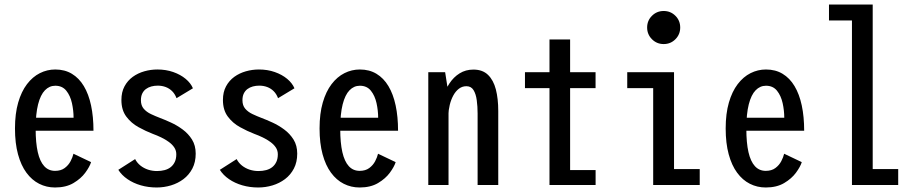

<svg xmlns="http://www.w3.org/2000/svg" viewBox="-20 -820 4090 851"><path d="M120.4 -298.1H306.1Q306.1 -330 298.9 -362.9Q291.6 -395.8 273.9 -417.9Q256.1 -440 225.1 -440Q198.7 -440 179.2 -419.9Q159.6 -399.9 148.8 -357.6Q138 -315.4 138 -248.9Q138 -187.1 147.4 -145.7Q156.9 -104.3 176 -83.5Q195.1 -62.7 224.1 -62.7Q249.9 -62.7 266.7 -75.2Q283.5 -87.7 292.8 -105.5Q302 -123.2 305.6 -138.6L383.7 -101.4Q377.4 -81 358.1 -54.7Q338.9 -28.4 305.7 -8.7Q272.4 11 224.1 11Q186.1 11 153.7 -5.4Q121.3 -21.7 97.2 -54.4Q73.1 -87 59.8 -136.1Q46.4 -185.1 46.4 -250.6Q46.4 -316.3 60.6 -365.4Q74.8 -414.4 99.6 -447Q124.5 -479.6 156.7 -495.8Q188.9 -512 225 -512Q267.1 -512 298.7 -492.9Q330.4 -473.8 351.6 -438.4Q372.9 -402.9 383.6 -352.8Q394.3 -302.6 394.3 -240.4H120.4Z M674.4 11Q637.3 11 604.1 1.4Q570.9 -8.2 545.2 -25.9Q519.4 -43.5 504.4 -67.3L578.9 -114.9Q587.6 -98.1 602.4 -86.2Q617.3 -74.4 636.1 -68.1Q655 -61.9 675.9 -61.9Q694.1 -61.9 709.8 -66.1Q725.5 -70.3 737 -79.5Q748.4 -88.7 754.9 -102.7Q761.4 -116.6 761.4 -136.1Q761.4 -152.9 752.4 -166.5Q743.3 -180.1 728 -191.1Q712.8 -202.2 694.4 -211Q675.9 -219.9 657.4 -226.6Q626.1 -238.6 593.9 -256.4Q561.6 -274.1 539.9 -303.1Q518.1 -332.1 518.1 -376.9Q518.1 -411.9 531.9 -437.4Q545.6 -462.8 568.4 -479.4Q591.3 -495.9 619.8 -504Q648.2 -512 677.7 -512Q715.7 -512 747.9 -500.7Q780.1 -489.4 802.8 -470.5Q825.5 -451.6 835.1 -428.7L762.4 -384.8Q755.4 -403.6 743 -415.9Q730.6 -428.2 714.3 -434.3Q697.9 -440.4 679.2 -440.4Q664.2 -440.4 650.7 -436.8Q637.2 -433.1 626.8 -425.4Q616.4 -417.6 610.5 -405.4Q604.6 -393.1 604.6 -375.8Q604.6 -352.6 616.9 -338.2Q629.3 -323.7 649 -314.4Q668.8 -305 690.1 -296.9Q711 -289.1 737.8 -276.8Q764.6 -264.6 789.6 -246.1Q814.7 -227.6 831.1 -201.4Q847.4 -175.1 847.4 -139.1Q847.4 -101.4 832.7 -73.1Q817.9 -44.8 793.2 -26.1Q768.4 -7.5 737.6 1.8Q706.8 11 674.4 11Z M1124.4 11Q1087.3 11 1054.1 1.4Q1020.9 -8.2 995.2 -25.9Q969.4 -43.5 954.4 -67.3L1028.9 -114.9Q1037.6 -98.1 1052.4 -86.2Q1067.3 -74.4 1086.1 -68.1Q1105 -61.9 1125.9 -61.9Q1144.1 -61.9 1159.8 -66.1Q1175.5 -70.3 1187 -79.5Q1198.4 -88.7 1204.9 -102.7Q1211.4 -116.6 1211.4 -136.1Q1211.4 -152.9 1202.4 -166.5Q1193.3 -180.1 1178 -191.1Q1162.8 -202.2 1144.4 -211Q1125.9 -219.9 1107.4 -226.6Q1076.1 -238.6 1043.9 -256.4Q1011.6 -274.1 989.9 -303.1Q968.1 -332.1 968.1 -376.9Q968.1 -411.9 981.9 -437.4Q995.6 -462.8 1018.4 -479.4Q1041.3 -495.9 1069.8 -504Q1098.2 -512 1127.7 -512Q1165.7 -512 1197.9 -500.7Q1230.1 -489.4 1252.8 -470.5Q1275.5 -451.6 1285.1 -428.7L1212.4 -384.8Q1205.4 -403.6 1193 -415.9Q1180.6 -428.2 1164.3 -434.3Q1147.9 -440.4 1129.2 -440.4Q1114.2 -440.4 1100.7 -436.8Q1087.2 -433.1 1076.8 -425.4Q1066.4 -417.6 1060.5 -405.4Q1054.6 -393.1 1054.6 -375.8Q1054.6 -352.6 1066.9 -338.2Q1079.3 -323.7 1099 -314.4Q1118.8 -305 1140.1 -296.9Q1161 -289.1 1187.8 -276.8Q1214.6 -264.6 1239.6 -246.1Q1264.7 -227.6 1281.1 -201.4Q1297.4 -175.1 1297.4 -139.1Q1297.4 -101.4 1282.7 -73.1Q1267.9 -44.8 1243.2 -26.1Q1218.4 -7.5 1187.6 1.8Q1156.8 11 1124.4 11Z M1470.4 -298.1H1656.1Q1656.1 -330 1648.9 -362.9Q1641.6 -395.8 1623.9 -417.9Q1606.1 -440 1575.1 -440Q1548.7 -440 1529.2 -419.9Q1509.6 -399.9 1498.8 -357.6Q1488 -315.4 1488 -248.9Q1488 -187.1 1497.4 -145.7Q1506.9 -104.3 1526 -83.5Q1545.1 -62.7 1574.1 -62.7Q1599.9 -62.7 1616.7 -75.2Q1633.5 -87.7 1642.8 -105.5Q1652 -123.2 1655.6 -138.6L1733.7 -101.4Q1727.4 -81 1708.1 -54.7Q1688.9 -28.4 1655.7 -8.7Q1622.4 11 1574.1 11Q1536.1 11 1503.7 -5.4Q1471.3 -21.7 1447.2 -54.4Q1423.1 -87 1409.8 -136.1Q1396.4 -185.1 1396.4 -250.6Q1396.4 -316.3 1410.6 -365.4Q1424.8 -414.4 1449.6 -447Q1474.5 -479.6 1506.7 -495.8Q1538.9 -512 1575 -512Q1617.1 -512 1648.7 -492.9Q1680.4 -473.8 1701.6 -438.4Q1722.9 -402.9 1733.6 -352.8Q1744.3 -302.6 1744.3 -240.4H1470.4Z M1878.3 0Q1878.3 -109 1878.3 -184Q1878.3 -259 1878.3 -308Q1878.3 -357 1878.3 -387.2Q1878.3 -417.5 1878.3 -436Q1878.3 -454.5 1878.3 -468.8Q1878.3 -483 1878.3 -500H1953L1968 -404.1V0ZM2096.9 0V-317.1Q2096.9 -348.3 2093.1 -375.9Q2089.4 -403.6 2078.8 -420.7Q2068.2 -437.9 2047.2 -437.9Q2028.7 -437.9 2014.2 -426.9Q1999.6 -415.9 1989.4 -397.2Q1979.2 -378.6 1973.5 -355.4Q1967.8 -332.2 1967.2 -308L1933.4 -312.3Q1933.6 -350.3 1943.4 -385.9Q1953.1 -421.6 1971.8 -449.9Q1990.4 -478.3 2017.2 -494.9Q2044 -511.6 2078.4 -511.6Q2118.9 -511.6 2143 -488.2Q2167.1 -464.9 2177.8 -423.7Q2188.4 -382.4 2188.4 -328V0Z M2306.8 -429.4V-500H2619.7V-429.4ZM2506.9 -66.3H2619.9V0H2415.5V-645H2506.9Z M2921.6 -624.7Q2891.1 -624.7 2869.7 -646.1Q2848.3 -667.5 2848.3 -698Q2848.3 -728.8 2869.7 -750Q2891.1 -771.3 2921.6 -771.3Q2952.4 -771.3 2973.6 -750Q2994.9 -728.8 2994.9 -698Q2994.9 -667.5 2973.6 -646.1Q2952.4 -624.7 2921.6 -624.7ZM2967.5 -70.6H3081.4V0H2875.1V-429.4H2760.1V-500H2967.5Z M3270.4 -298.1H3456.1Q3456.1 -330 3448.9 -362.9Q3441.6 -395.8 3423.9 -417.9Q3406.1 -440 3375.1 -440Q3348.7 -440 3329.2 -419.9Q3309.6 -399.9 3298.8 -357.6Q3288 -315.4 3288 -248.9Q3288 -187.1 3297.4 -145.7Q3306.9 -104.3 3326 -83.5Q3345.1 -62.7 3374.1 -62.7Q3399.9 -62.7 3416.7 -75.2Q3433.5 -87.7 3442.8 -105.5Q3452 -123.2 3455.6 -138.6L3533.7 -101.4Q3527.4 -81 3508.1 -54.7Q3488.9 -28.4 3455.7 -8.7Q3422.4 11 3374.1 11Q3336.1 11 3303.7 -5.4Q3271.3 -21.7 3247.2 -54.4Q3223.1 -87 3209.8 -136.1Q3196.4 -185.1 3196.4 -250.6Q3196.4 -316.3 3210.6 -365.4Q3224.8 -414.4 3249.6 -447Q3274.5 -479.6 3306.7 -495.8Q3338.9 -512 3375 -512Q3417.1 -512 3448.7 -492.9Q3480.4 -473.8 3501.6 -438.4Q3522.9 -402.9 3533.6 -352.8Q3544.3 -302.6 3544.3 -240.4H3270.4Z M3848.1 -70.6H3961.1V0H3756.1V-729.4H3654.3V-800H3848.1Z"/></svg>

Font: League Mono Thin Condensed
Style: Regular
Weight: 100
Width: 1
Designer: Tyler Finck
Foundry: The League of Moveable Type / Tyler Finck
Version: Version 2.300;RELEASE